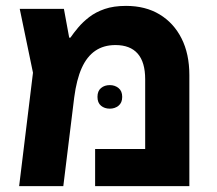

<svg xmlns="http://www.w3.org/2000/svg" viewBox="-20 -632 738 652"><path d="M408 -612Q474 -612 522 -583Q570 -554 596.5 -501.5Q623 -449 623 -377V0H303V-126H473V-363Q473 -421 447.5 -450Q422 -479 372 -479Q332 -479 303.5 -459.5Q275 -440 257.5 -401Q240 -362 232 -301L195 0H45L92 -385L47 -602H197L215 -504H219Q230 -520 245.5 -538.5Q261 -557 283 -574Q305 -591 335.5 -601.5Q366 -612 408 -612ZM311 -303Q311 -323 323 -333Q335 -343 353 -343Q370 -343 382.5 -333Q395 -323 395 -303Q395 -283 382.5 -273Q370 -263 353 -263Q335 -263 323 -273Q311 -283 311 -303Z"/></svg>

Font: Noto Sans
Style: Bold
Weight: 700
Designer: Monotype Design Team
Foundry: Monotype Imaging Inc.
Version: Version 2.000;GOOG;noto-source:20170915:90ef993387c0; ttfaut